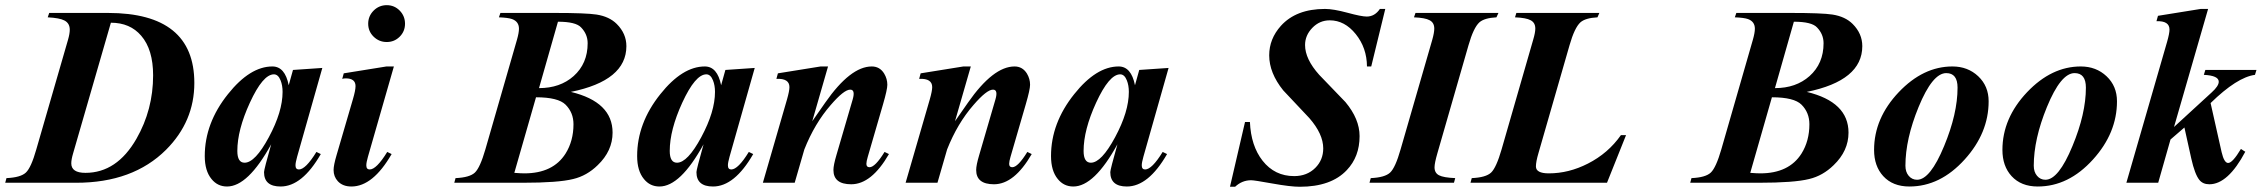

<svg xmlns="http://www.w3.org/2000/svg" viewBox="-55 -712 8811 748"><path d="M702.1 -388.7Q702.1 -238.8 591.8 -128.4Q462.9 0 241.7 0H-34.7L-29.8 -18.1Q25.4 -20.5 45.9 -39.8Q66.4 -59.1 86.4 -129.9L210 -557.1Q216.8 -580.6 216.8 -596.2Q216.8 -621.6 195.8 -632.3Q177.2 -642.1 130.9 -644.5L136.7 -661.6H365.7Q702.1 -661.6 702.1 -388.7ZM541.5 -418.5Q541.5 -519 495.1 -572.8Q451.7 -623.5 377 -623.5L230 -115.2Q222.7 -90.8 222.7 -75.7Q222.7 -38.6 277.8 -38.6Q400.4 -38.6 476.6 -171.4Q541.5 -284.7 541.5 -418.5Z M1200.7 -447.3 1102.5 -101.1Q1096.2 -78.6 1096.2 -67.9Q1096.2 -51.8 1109.4 -51.8Q1135.7 -51.8 1177.7 -120.1L1194.8 -111.8Q1122.1 14.6 1038.1 14.6Q973.6 14.6 973.6 -41.5Q973.6 -51.3 1001.5 -149.9Q911.1 14.6 829.6 14.6Q792.5 14.6 769 -14.6Q742.7 -46.4 742.7 -104Q742.7 -232.4 833 -345.2Q918.9 -453.1 1006.3 -453.1Q1055.2 -453.1 1069.8 -379.9L1086.4 -439.5ZM1045.9 -354Q1045.9 -379.4 1038.1 -398.9Q1028.8 -422.4 1012.2 -422.4Q969.2 -422.4 918.5 -312Q869.6 -205.6 869.6 -124Q869.6 -78.1 897.9 -78.1Q939 -78.1 992.4 -177.5Q1045.9 -276.9 1045.9 -354Z M1522.9 -619.6Q1522.9 -589.8 1502.2 -569.1Q1481.4 -548.3 1451.7 -548.3Q1421.9 -548.3 1400.6 -569.1Q1379.4 -589.8 1379.4 -619.6Q1379.4 -649.4 1400.6 -670.7Q1421.9 -691.9 1451.7 -691.9Q1481.4 -691.9 1502.2 -670.7Q1522.9 -649.4 1522.9 -619.6ZM1479.5 -453.1 1378.4 -101.1Q1372.1 -79.1 1372.1 -67.9Q1372.1 -51.8 1385.3 -51.8Q1411.6 -51.8 1453.6 -120.1L1470.7 -111.8Q1397.9 14.6 1314 14.6Q1280.3 14.6 1261.2 -5.9Q1244.6 -23.9 1244.6 -49.8Q1244.6 -68.4 1256.3 -107.9L1319.8 -325.2Q1330.1 -359.9 1330.1 -376.5Q1330.1 -406.7 1292 -406.7Q1284.7 -406.7 1278.3 -404.8L1284.2 -426.3L1450.7 -453.1Z M2385.3 -532.2Q2385.3 -397.9 2168.9 -354Q2331.5 -314.9 2331.5 -195.3Q2331.5 -124 2273.4 -68.4Q2231.4 -27.3 2178.2 -14.6Q2120.1 0 1981.4 0H1714.8L1719.7 -18.1Q1774.9 -20.5 1795.2 -39.8Q1815.4 -59.1 1835.9 -129.9L1959 -557.1Q1966.8 -584.5 1966.8 -600.1Q1966.8 -627.9 1939.9 -637.7Q1924.8 -643.1 1888.7 -644.5L1894.5 -661.6H2105.5Q2228 -661.6 2269 -655.3Q2318.8 -647.5 2347.7 -618.7Q2385.3 -581.1 2385.3 -532.2ZM2234.4 -543.5Q2234.4 -578.6 2209 -605Q2188.5 -627.4 2118.7 -627.4L2044.9 -368.7Q2127 -368.7 2179.7 -415.5Q2234.4 -464.4 2234.4 -543.5ZM2179.2 -228Q2179.2 -273.4 2148.4 -304.2Q2119.6 -333 2033.2 -333L1948.7 -38.6Q1974.6 -36.6 1987.8 -36.6Q2099.6 -36.6 2148.4 -113.8Q2179.2 -163.1 2179.2 -228Z M2885.3 -447.3 2787.1 -101.1Q2780.8 -78.6 2780.8 -67.9Q2780.8 -51.8 2793.9 -51.8Q2820.3 -51.8 2862.3 -120.1L2879.4 -111.8Q2806.6 14.6 2722.7 14.6Q2658.2 14.6 2658.2 -41.5Q2658.2 -51.3 2686 -149.9Q2595.7 14.6 2514.2 14.6Q2477.1 14.6 2453.6 -14.6Q2427.2 -46.4 2427.2 -104Q2427.2 -232.4 2517.6 -345.2Q2603.5 -453.1 2690.9 -453.1Q2739.7 -453.1 2754.4 -379.9L2771 -439.5ZM2730.5 -354Q2730.5 -379.4 2722.7 -398.9Q2713.4 -422.4 2696.8 -422.4Q2653.8 -422.4 2603 -312Q2554.2 -205.6 2554.2 -124Q2554.2 -78.1 2582.5 -78.1Q2623.5 -78.1 2677 -177.5Q2730.5 -276.9 2730.5 -354Z M3408.2 -111.8Q3340.3 5.9 3261.2 5.9Q3191.9 5.9 3191.9 -49.8Q3191.9 -68.4 3203.6 -107.9L3267.1 -325.2Q3277.8 -362.8 3257.3 -362.8Q3232.9 -362.8 3181.2 -302.7Q3118.7 -231 3078.6 -129.9L3041 0H2917L3011.2 -325.2Q3020.5 -357.9 3020.5 -372.6Q3020.5 -407.2 2969.7 -404.8L2975.6 -426.3L3142.1 -453.1H3170.9L3109.4 -239.7L3160.2 -312.5Q3258.3 -453.1 3341.3 -453.1Q3372.6 -453.1 3389.6 -425.3Q3401.9 -404.8 3401.9 -381.8Q3401.9 -363.3 3385.3 -306.2L3325.7 -101.1Q3320.3 -83 3320.3 -73.7Q3320.3 -60.5 3332.5 -60.5Q3354.5 -60.5 3391.1 -120.1Z M3964.4 -111.8Q3896.5 5.9 3817.4 5.9Q3748 5.9 3748 -49.8Q3748 -68.4 3759.8 -107.9L3823.2 -325.2Q3834 -362.8 3813.5 -362.8Q3789.1 -362.8 3737.3 -302.7Q3674.8 -231 3634.8 -129.9L3597.2 0H3473.1L3567.4 -325.2Q3576.7 -357.9 3576.7 -372.6Q3576.7 -407.2 3525.9 -404.8L3531.7 -426.3L3698.2 -453.1H3727.1L3665.5 -239.7L3716.3 -312.5Q3814.5 -453.1 3897.5 -453.1Q3928.7 -453.1 3945.8 -425.3Q3958 -404.8 3958 -381.8Q3958 -363.3 3941.4 -306.2L3881.8 -101.1Q3876.5 -83 3876.5 -73.7Q3876.5 -60.5 3888.7 -60.5Q3910.6 -60.5 3947.3 -120.1Z M4497.6 -447.3 4399.4 -101.1Q4393.1 -78.6 4393.1 -67.9Q4393.1 -51.8 4406.2 -51.8Q4432.6 -51.8 4474.6 -120.1L4491.7 -111.8Q4418.9 14.6 4335 14.6Q4270.5 14.6 4270.5 -41.5Q4270.5 -51.3 4298.3 -149.9Q4208 14.6 4126.5 14.6Q4089.4 14.6 4065.9 -14.6Q4039.6 -46.4 4039.6 -104Q4039.6 -232.4 4129.9 -345.2Q4215.8 -453.1 4303.2 -453.1Q4352.1 -453.1 4366.7 -379.9L4383.3 -439.5ZM4342.8 -354Q4342.8 -379.4 4335 -398.9Q4325.7 -422.4 4309.1 -422.4Q4266.1 -422.4 4215.3 -312Q4166.5 -205.6 4166.5 -124Q4166.5 -78.1 4194.8 -78.1Q4235.8 -78.1 4289.3 -177.5Q4342.8 -276.9 4342.8 -354Z M5341.8 -677.2 5287.1 -453.1H5270.5Q5270 -525.4 5226.8 -579.1Q5183.6 -632.8 5125.5 -632.8Q5085.9 -632.8 5057.6 -603.5Q5029.3 -574.2 5029.3 -536.6Q5029.3 -481.9 5084.5 -420.4Q5135.3 -367.7 5186.5 -314.5Q5241.7 -248.5 5241.7 -181.6Q5241.7 -101.6 5191.9 -49.3Q5130.9 15.6 5008.8 15.6Q4972.2 15.6 4901.9 2.9Q4831.5 -9.8 4819.3 -9.8Q4783.7 -9.8 4756.8 15.6H4736.8L4795.4 -236.8H4814.5Q4818.4 -143.6 4863.8 -85.9Q4911.1 -25.9 4986.8 -25.9Q5037.1 -25.9 5069.3 -58.1Q5100.1 -88.9 5100.1 -133.8Q5100.1 -189.9 5045.9 -252Q4995.1 -306.2 4944.3 -359.9Q4889.6 -427.7 4889.6 -496.6Q4889.6 -560.5 4935.1 -611.3Q4994.6 -677.2 5106.9 -677.2Q5139.6 -677.2 5194.3 -662.4Q5249 -647.5 5269.5 -647.5Q5300.8 -647.5 5320.8 -677.2Z M5782.7 -661.6 5774.9 -644.5Q5728 -642.1 5708.5 -625Q5685.5 -604 5666 -535.6L5544.9 -115.2Q5533.7 -76.7 5533.7 -60.1Q5533.7 -38.1 5551.3 -29.1Q5568.8 -20 5614.3 -18.1L5609.4 0H5280.3L5285.2 -18.1Q5340.3 -20.5 5360.8 -39.8Q5381.3 -59.1 5401.4 -129.9L5524.9 -557.1Q5532.7 -585 5532.7 -600.6Q5532.7 -624 5514.2 -633.3Q5497.6 -642.6 5453.6 -644.5L5459.5 -661.6Z M6279.8 -185.5 6205.6 0H5673.8L5678.7 -18.1Q5733.9 -20.5 5754.2 -39.8Q5774.4 -59.1 5794.9 -129.9L5918 -557.1Q5926.3 -585 5926.3 -600.6Q5926.3 -624 5907.7 -633.3Q5891.1 -642.6 5847.2 -644.5L5852.5 -661.6H6175.8L6168.5 -644.5Q6121.6 -642.1 6102.1 -625Q6079.1 -604 6059.6 -535.6L5938.5 -115.2Q5928.7 -82 5928.7 -63.5Q5928.7 -36.6 5979 -36.6Q6056.6 -36.6 6131.3 -74.7Q6210 -114.7 6259.8 -185.5Z M7200.2 -532.2Q7200.2 -397.9 6983.9 -354Q7146.5 -314.9 7146.5 -195.3Q7146.5 -124 7088.4 -68.4Q7046.4 -27.3 6993.2 -14.6Q6935.1 0 6796.4 0H6529.8L6534.7 -18.1Q6589.8 -20.5 6610.1 -39.8Q6630.4 -59.1 6650.9 -129.9L6773.9 -557.1Q6781.7 -584.5 6781.7 -600.1Q6781.7 -627.9 6754.9 -637.7Q6739.7 -643.1 6703.6 -644.5L6709.5 -661.6H6920.4Q7043 -661.6 7084 -655.3Q7133.8 -647.5 7162.6 -618.7Q7200.2 -581.1 7200.2 -532.2ZM7049.3 -543.5Q7049.3 -578.6 7023.9 -605Q7003.4 -627.4 6933.6 -627.4L6859.9 -368.7Q6941.9 -368.7 6994.6 -415.5Q7049.3 -464.4 7049.3 -543.5ZM6994.1 -228Q6994.1 -273.4 6963.4 -304.2Q6934.6 -333 6848.1 -333L6763.7 -38.6Q6789.6 -36.6 6802.7 -36.6Q6914.6 -36.6 6963.4 -113.8Q6994.1 -163.1 6994.1 -228Z M7692.4 -317.4Q7692.4 -193.8 7599.1 -90.8Q7503.9 14.6 7383.8 14.6Q7318.8 14.6 7281.7 -25.9Q7246.1 -64.9 7246.1 -127.9Q7246.1 -251.5 7342.3 -353Q7437.5 -453.1 7551.3 -453.1Q7611.3 -453.1 7651.9 -414.8Q7692.4 -376.5 7692.4 -317.4ZM7571.3 -370.6Q7571.3 -427.2 7527.3 -427.2Q7473.6 -427.2 7419.4 -294.9Q7368.2 -169.9 7368.2 -66.4Q7368.2 -42 7381.1 -26.9Q7394 -11.7 7413.6 -11.7Q7464.8 -11.7 7519 -143.1Q7571.3 -269 7571.3 -370.6Z M8192.4 -317.4Q8192.4 -193.8 8099.1 -90.8Q8003.9 14.6 7883.8 14.6Q7818.8 14.6 7781.7 -25.9Q7746.1 -64.9 7746.1 -127.9Q7746.1 -251.5 7842.3 -353Q7937.5 -453.1 8051.3 -453.1Q8111.3 -453.1 8151.9 -414.8Q8192.4 -376.5 8192.4 -317.4ZM8071.3 -370.6Q8071.3 -427.2 8027.3 -427.2Q7973.6 -427.2 7919.4 -294.9Q7868.2 -169.9 7868.2 -66.4Q7868.2 -42 7881.1 -26.9Q7894 -11.7 7913.6 -11.7Q7964.8 -11.7 8019 -143.1Q8071.3 -269 8071.3 -370.6Z M8735.8 -439.5 8730 -420.4Q8660.2 -411.1 8557.1 -310.5L8600.1 -119.1Q8609.9 -77.1 8625.5 -77.1Q8642.6 -77.1 8675.3 -131.8Q8693.4 -119.6 8692.4 -121.1Q8625 5.9 8552.2 5.9Q8526.9 5.9 8513.2 -11.2Q8495.6 -33.2 8481.9 -94.2L8455.1 -215.3L8400.9 -168.5L8353 0H8229L8387.7 -549.3Q8397 -582 8397 -596.7Q8397 -631.3 8346.2 -629.4L8352.1 -650.4L8518.6 -677.2H8547.4L8414.6 -217.3L8561.5 -352.1Q8588.9 -377 8588.9 -393.6Q8588.9 -417.5 8530.8 -420.4L8536.6 -439.5Z"/></svg>

Font: Dai Banna SIL Book
Style: BoldOblique
Weight: 700
Italic angle: -11°
Designer: Victor Gaultney
Foundry: SIL International
Version: Version 2.000